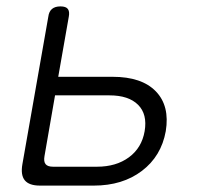

<svg xmlns="http://www.w3.org/2000/svg" viewBox="-20 -580 640 600"><path d="M105 0Q71 0 57.5 -16.5Q44 -33 50 -67L131 -528Q133 -544 142.5 -552Q152 -560 169 -560Q186 -560 192 -552Q198 -544 195 -528L162 -340H332Q423 -340 467 -294.5Q511 -249 498 -170Q484 -92 423.5 -46Q363 0 273 0ZM119 -92Q116 -75 122.5 -67Q129 -59 146 -59H283Q343 -59 383 -88.5Q423 -118 432 -170Q441 -223 411.5 -252.5Q382 -282 322 -282H152Z"/></svg>

Font: Maple Mono NL ExtraLight
Style: Italic
Weight: 275
Italic angle: -10°
Monospace: yes
Designer: subframe7536
Version: Version 7.000